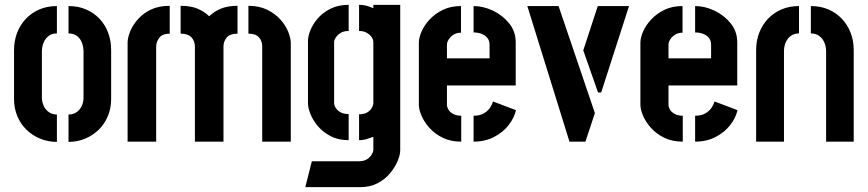

<svg xmlns="http://www.w3.org/2000/svg" viewBox="-20 -585 3585 793"><path d="M215 1Q178 1 145.5 -12.5Q113 -26 89 -49.5Q65 -73 51.5 -105.5Q38 -138 38 -175V-378Q38 -416 50.5 -449Q63 -482 86.5 -507Q110 -532 142.5 -546Q175 -560 215 -560V-447Q195 -447 181.5 -437Q168 -427 160.5 -410Q153 -393 153 -371V-182Q153 -164 160.5 -147.5Q168 -131 182.5 -121.5Q197 -112 215 -112ZM263 1V-112Q282 -112 296 -121.5Q310 -131 317.5 -147Q325 -163 325 -181V-371Q325 -392 318 -409.5Q311 -427 297 -437Q283 -447 263 -447V-560Q303 -560 335.5 -546Q368 -532 391.5 -507Q415 -482 427 -449Q439 -416 439 -378V-175Q439 -138 425.5 -105.5Q412 -73 388 -49.5Q364 -26 332 -12.5Q300 1 263 1Z M785 0V-393Q785 -415 771 -430.5Q757 -446 726 -446V-561Q767 -561 795 -549.5Q823 -538 844 -518Q865 -538 893 -549.5Q921 -561 961 -561V-446Q930 -446 916.5 -430Q903 -414 903 -393V0ZM507 0V-408Q507 -429 517.5 -455Q528 -481 549.5 -505.5Q571 -530 603.5 -545.5Q636 -561 681 -561V-446Q651 -446 638 -429Q625 -412 625 -393V0ZM1063 0V-393Q1063 -416 1049.5 -431Q1036 -446 1006 -446V-561Q1050 -561 1083 -545Q1116 -529 1138 -504.5Q1160 -480 1170.5 -453.5Q1181 -427 1181 -408V0Z M1241 188 1268 81H1463Q1484 81 1497 72Q1510 63 1516 52Q1522 41 1522 36V-20Q1515 -18 1506 -14.5Q1497 -11 1486.5 -8.5Q1476 -6 1463 -6V-113Q1483 -113 1495.5 -120Q1508 -127 1515 -138.5Q1522 -150 1522 -160V-411Q1522 -421 1515 -431.5Q1508 -442 1495 -449.5Q1482 -457 1463 -457V-565Q1475 -565 1485.5 -563Q1496 -561 1505.5 -557.5Q1515 -554 1522 -551V-565H1633V36Q1633 54 1622.5 79.5Q1612 105 1591.5 130Q1571 155 1540 171.5Q1509 188 1468 188ZM1420 -6Q1377 -6 1345 -23Q1313 -40 1292.5 -64.5Q1272 -89 1262 -114.5Q1252 -140 1252 -158V-416Q1252 -435 1262 -460Q1272 -485 1292.5 -509Q1313 -533 1345 -549Q1377 -565 1420 -565V-457Q1399 -457 1386 -448.5Q1373 -440 1366.5 -429.5Q1360 -419 1360 -413V-159Q1360 -150 1366.5 -139.5Q1373 -129 1386 -121.5Q1399 -114 1420 -114Z M1885 0Q1841 0 1808.5 -16Q1776 -32 1754 -56.5Q1732 -81 1721 -107Q1710 -133 1710 -152V-409Q1710 -429 1721 -454.5Q1732 -480 1754 -504Q1776 -528 1808.5 -544Q1841 -560 1884 -560V-450Q1866 -450 1853.5 -442Q1841 -434 1833.5 -422.5Q1826 -411 1826 -401V-344H2002V-400Q2002 -418 1992 -429.5Q1982 -441 1967 -446Q1952 -451 1936 -451V-560Q1976 -560 2016 -541Q2056 -522 2083 -488.5Q2110 -455 2110 -410V-232H1826V-152Q1826 -143 1832 -132.5Q1838 -122 1851.5 -114.5Q1865 -107 1885 -107ZM1936 0V-107Q1960 -107 1976 -115.5Q1992 -124 2002 -137.5Q2012 -151 2016 -166L2111 -130Q2104 -98 2080.5 -68Q2057 -38 2020 -19Q1983 0 1936 0Z M2332 0 2158 -560H2287L2437 -118L2398 0ZM2450 -203 2389 -377 2449 -560H2578L2463 -203Z M2800 0Q2756 0 2723.5 -16Q2691 -32 2669 -56.5Q2647 -81 2636 -107Q2625 -133 2625 -152V-409Q2625 -429 2636 -454.5Q2647 -480 2669 -504Q2691 -528 2723.5 -544Q2756 -560 2799 -560V-450Q2781 -450 2768.5 -442Q2756 -434 2748.5 -422.5Q2741 -411 2741 -401V-344H2917V-400Q2917 -418 2907 -429.5Q2897 -441 2882 -446Q2867 -451 2851 -451V-560Q2891 -560 2931 -541Q2971 -522 2998 -488.5Q3025 -455 3025 -410V-232H2741V-152Q2741 -143 2747 -132.5Q2753 -122 2766.5 -114.5Q2780 -107 2800 -107ZM2851 0V-107Q2875 -107 2891 -115.5Q2907 -124 2917 -137.5Q2927 -151 2931 -166L3026 -130Q3019 -98 2995.5 -68Q2972 -38 2935 -19Q2898 0 2851 0Z M3103 -379Q3103 -416 3115.5 -449Q3128 -482 3151.5 -507Q3175 -532 3207.5 -546Q3240 -560 3280 -560V-447Q3262 -447 3248 -438Q3234 -429 3226 -412Q3218 -395 3218 -373V0H3103ZM3392 -373Q3392 -393 3384.5 -410Q3377 -427 3363 -437Q3349 -447 3329 -447V-560Q3369 -560 3401.5 -546Q3434 -532 3457.5 -507Q3481 -482 3493.5 -449Q3506 -416 3506 -379V0H3392Z"/></svg>

Font: Stick No Bills
Style: Bold
Weight: 700
Version: Version 2.000